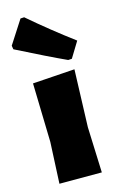

<svg xmlns="http://www.w3.org/2000/svg" viewBox="-120 -804 522 853"><g transform="rotate(-15 140.5 -377.5)"><path d="M52 -190 45 -461 239 -474 230 -210 238 0H43ZM284 -594 240 -522 223 -521Q142 -558 0 -630L-3 -647L66 -754L83 -755Q182 -670 284 -594Z"/></g></svg>

Font: Luna Sans Black
Style: Regular
Weight: 900
Designer: Juan Pablo del Peral
Foundry: Huerta Tipografica
Version: Version 2.001; ttfautohint (v1.5)